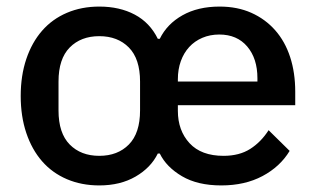

<svg xmlns="http://www.w3.org/2000/svg" viewBox="-20 -552 961 584"><path d="M282 -78Q338 -78 372 -112.5Q406 -147 406 -216V-304Q406 -373 372 -407.5Q338 -442 282 -442Q226 -442 192 -407.5Q158 -373 158 -304V-216Q158 -147 192 -112.5Q226 -78 282 -78ZM763 -304V-314Q763 -374 732 -410.5Q701 -447 647 -447Q619 -447 595.5 -437Q572 -427 555.5 -409Q539 -391 530 -366Q521 -341 521 -311V-304ZM653 12Q581 12 533.5 -16Q486 -44 466 -85H460Q439 -42 392.5 -15Q346 12 282 12Q228 12 183.5 -7Q139 -26 108 -61.5Q77 -97 60 -147.5Q43 -198 43 -260Q43 -322 60 -372.5Q77 -423 108 -458.5Q139 -494 183.5 -513Q228 -532 282 -532Q344 -532 390 -507.5Q436 -483 460 -434H466Q488 -479 535 -505.5Q582 -532 648 -532Q702 -532 744.5 -513Q787 -494 817 -460Q847 -426 862.5 -378.5Q878 -331 878 -273V-232H521V-215Q521 -155 556.5 -116.5Q592 -78 660 -78Q708 -78 741 -99Q774 -120 797 -156L861 -93Q832 -45 778.5 -16.5Q725 12 653 12Z"/></svg>

Font: IBM Plex Sans Hebrew Medium
Style: Regular
Weight: 500
Designer: Mike Abbink, Paul van der Laan, Pieter van Rosmalen, Yanek Iontef
Foundry: Bold Monday
Version: Version 1.2